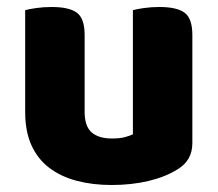

<svg xmlns="http://www.w3.org/2000/svg" viewBox="-20 -513 622 549"><path d="M52 -484Q63 -487 83.5 -490Q104 -493 128 -493Q178 -493 200 -476.5Q222 -460 222 -413V-193Q222 -152 242 -134.5Q262 -117 300 -117Q323 -117 337.5 -121Q352 -125 360 -129V-484Q371 -487 391.5 -490Q412 -493 436 -493Q486 -493 508 -476.5Q530 -460 530 -413V-104Q530 -54 488 -29Q453 -7 404.5 4.5Q356 16 299 16Q245 16 199.5 4Q154 -8 121 -33Q88 -58 70 -97.5Q52 -137 52 -193Z"/></svg>

Font: Baloo Da 2 ExtraBold
Style: Regular
Weight: 800
Designer: Noopur Datye, Sulekha Rajkumar and Ek Type
Foundry: Ek Type
Version: Version 1.640;hotconv 1.0.111;makeotfexe 2.5.65597; ttfautoh